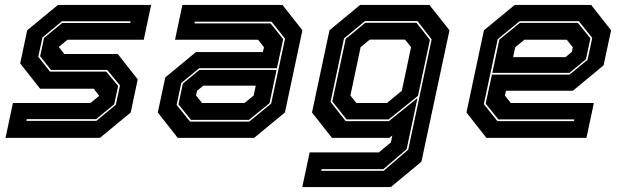

<svg xmlns="http://www.w3.org/2000/svg" viewBox="-20 -560 2522 780"><path d="M2.5 0 32.5 -141.5H347.5L384.5 -172L384 -169.5L361 -199.5H143L62 -302.5L90.5 -437L215.5 -540H594L564 -398.5H254L217 -368L217.5 -371L241.5 -340.5H458.5L539.5 -237.5L511 -103L386 0ZM87 -69H371.5L450.5 -134.5L467.5 -213L415.5 -276H187L143 -331.5L159 -406L232.5 -466.5H509L510.5 -473.5H231.5L152.5 -408L135.5 -329.5L183 -269H411.5L460 -211L444 -136.5L370.5 -76H88.5Z M702 0 621 -103 651.5 -245.5 776 -348.5H1048L1052.5 -368L1028.5 -398.5H691L721 -540H1127.5L1208.5 -437L1137.5 -103L1012.5 0ZM756 -73 705 -136 723 -220.5 790 -276H1103.5L1075 -141L991.5 -73ZM752 -66H992.5L1081.5 -139L1138 -403L1083 -472H771.5L770 -465H1079L1130.5 -401L1105 -283H789.5L716.5 -223L697.5 -134ZM801 -141.5H973.5L1010.5 -172L1019 -212H806L780.5 -191L776.5 -172Z M1208 200 1238 59H1519L1568 18.5L1574 -10L1562 0H1328.5L1247.5 -103L1318.5 -437L1443 -540H1724.5L1806 -437L1692 97L1567.5 200ZM1285 134H1538.5L1638.5 48L1733.5 -400L1676 -474.5H1463L1377.5 -404L1323 -146L1384 -68H1560L1676 -161.5L1632 46L1537.5 127H1286.5ZM1388 -75 1330 -148 1384.5 -402 1464 -467.5H1672L1726.5 -398L1678 -170.5L1559 -75ZM1427.5 -141.5H1552L1612.5 -191.5L1650 -368.5L1625.5 -399H1482L1445 -368.5L1403.5 -172Z M2381.5 -540 2462.5 -437 2432 -294.5 2307.5 -191.5H2035.5L2031 -172L2055 -141.5H2392.5L2362.5 0H1956L1875 -103L1946 -437L2071 -540ZM2327.5 -467 2378.5 -404 2360.5 -319.5 2293.5 -264H1980L2008.5 -399L2092 -467ZM2331.5 -474H2091L2002 -401L1945.5 -137L2000.5 -68H2312L2313.5 -75H2004.5L1953 -139L1978.5 -257H2294L2367 -317L2386 -406ZM2282.5 -398.5H2110L2073 -368L2064.5 -328H2277.5L2303 -349L2307 -368Z"/></svg>

Font: Tourney ExtraBold
Style: Italic
Weight: 800
Italic angle: -12°
Version: Version 1.015